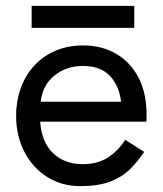

<svg xmlns="http://www.w3.org/2000/svg" viewBox="-20 -625 555 655"><path d="M88 -530V-605H438V-530ZM472 -107Q449 -72 421 -45.5Q393 -19 353 -4.5Q313 10 253 10Q191 10 141.5 -21Q92 -52 63.5 -106.5Q35 -161 35 -230Q35 -243 36 -255Q37 -267 39 -279Q49 -336 79 -379Q109 -422 156.5 -446Q204 -470 263 -470Q328 -470 377 -441Q426 -412 453 -359.5Q480 -307 480 -234Q480 -228 480 -222Q480 -216 479 -210H117Q122 -140 161 -102.5Q200 -65 263 -65Q313 -65 348.5 -88Q384 -111 407 -148ZM263 -400Q207 -400 166 -367.5Q125 -335 119 -278H393Q387 -332 355 -366Q323 -400 263 -400Z"/></svg>

Font: Jost*
Style: Regular
Weight: 400
Version: Version 3.7